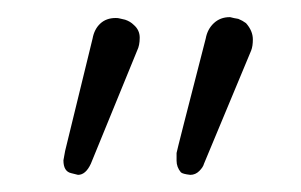

<svg xmlns="http://www.w3.org/2000/svg" viewBox="-20 -653 351 224"><path d="M140 -594Q140 -594 86 -462Q80 -449 71 -449L63 -451Q54 -453 54 -466L56 -477L88 -608Q90 -619 97 -625.5Q104 -632 115 -632Q118 -632 119.5 -631.5Q121 -631 126 -630Q132 -628 136 -624Q143 -618 143 -609Q143 -600 140 -594ZM248 -633Q249 -633 250.5 -632.5Q252 -632 258 -631Q263 -629 267 -626Q275 -617 275 -607Q275 -599 273 -594L218 -462Q217 -458 212.5 -453.5Q208 -449 202 -449Q193 -450 191 -452Q186 -458 186 -465.5Q186 -473 186 -474.5Q186 -476 220 -608Q222 -619 229.5 -626Q237 -633 248 -633Z"/></svg>

Font: Kurewa Gothic CJK TC Regular
Style: Regular
Weight: 400
Designer: Max Yao
Foundry: Max-Everyday
Version: Version 1.071; ttfautohint (v1.8.3)